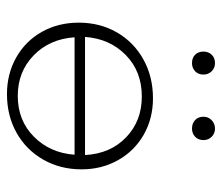

<svg xmlns="http://www.w3.org/2000/svg" viewBox="-63 -570 637 551"><g transform="rotate(90 255.5 -294.5)"><path d="M128 -560Q128 -574 137 -583.5Q146 -593 161 -593Q175 -593 184.5 -583.5Q194 -574 194 -560Q194 -545 184.5 -536Q175 -527 161 -527Q146 -527 137 -536Q128 -545 128 -560ZM315 -560Q315 -574 325 -583.5Q335 -593 349 -593Q363 -593 372.5 -583.5Q382 -574 382 -560Q382 -545 372.5 -536Q363 -527 349 -527Q334 -527 324.5 -536Q315 -545 315 -560ZM466 -210Q466 -149 438 -100Q410 -51 361 -23.5Q312 4 250 4Q192 4 145 -22.5Q98 -49 71.5 -96Q45 -143 45 -202Q45 -263 73 -311.5Q101 -360 150.5 -387.5Q200 -415 262 -415Q320 -415 366.5 -388.5Q413 -362 439.5 -315Q466 -268 466 -210ZM86 -220H425Q421 -293 374 -338Q327 -383 257 -383Q185 -383 138 -337Q91 -291 86 -220ZM424 -190H87Q92 -118 139 -72.5Q186 -27 255 -27Q326 -27 372.5 -73.5Q419 -120 424 -190Z"/></g></svg>

Font: Ysabeau Infant Light
Style: Regular
Weight: 300
Designer: Christian Thalmann (Catharsis Fonts)
Version: Version 0.003